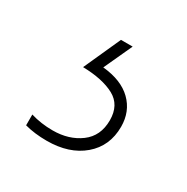

<svg xmlns="http://www.w3.org/2000/svg" viewBox="-73 -65 361 370"><g transform="rotate(30 107.5 120.0)"><path d="M183 145Q183 188 152.5 214Q122 240 72 240Q45 240 23 234V210Q46 217 72 217Q108 217 133 198.5Q158 180 158 145Q158 111 132 97Q106 83 62 82L99 0H125L96 63Q138 67 160.5 89Q183 111 183 145Z"/></g></svg>

Font: Noto Sans Gurmukhi UI Condensed Thin
Style: Regular
Weight: 100
Width: 3
Designer: Jelle Bosma - Monotype Design Team
Foundry: Monotype Imaging Inc.
Version: Version 2.004; ttfautohint (v1.8.4.7-5d5b)